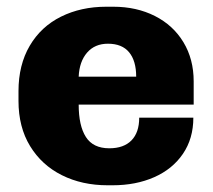

<svg xmlns="http://www.w3.org/2000/svg" viewBox="-20 -541 632 571"><path d="M556 -299V-230H214Q214 -167 235.5 -133.5Q257 -100 305 -100Q348 -100 371 -123.5Q394 -147 394 -191H555Q555 -129 524 -83.5Q493 -38 438.5 -14Q384 10 315 10H300Q224 10 164 -20Q104 -50 69.5 -106.5Q35 -163 35 -241V-270Q35 -348 68.5 -405Q102 -462 161.5 -491.5Q221 -521 296 -521H317Q386 -521 440.5 -493.5Q495 -466 525.5 -415.5Q556 -365 556 -299ZM214 -313H385Q385 -360 364 -385.5Q343 -411 301 -411Q262 -411 239 -384.5Q216 -358 214 -313Z"/></svg>

Font: Chivo ExtraBold
Style: Regular
Weight: 800
Designer: Hector Gatti
Foundry: Omnibus-Type
Version: Version 1.007